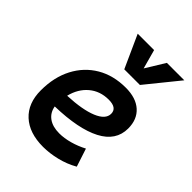

<svg xmlns="http://www.w3.org/2000/svg" viewBox="-220 -896 1027 1027"><g transform="rotate(45 293.0 -383.0)"><path d="M295.9 -102.5Q332.5 -102.5 374.3 -114Q416 -125.5 454.6 -146L488.3 -43Q441.4 -16.1 387.9 -3.2Q334.5 9.8 285.6 9.8Q181.2 9.8 122.3 -44.4Q63.5 -98.6 63.5 -195.8Q63.5 -295.4 102.5 -370.1Q141.6 -444.8 211.7 -486.1Q281.7 -527.3 375.5 -527.3Q452.6 -527.3 495.6 -488.8Q538.6 -450.2 538.6 -381.8Q538.6 -289.1 445.3 -240.5Q352.1 -191.9 177.2 -187.5Q184.1 -147 214.8 -124.8Q245.6 -102.5 295.9 -102.5ZM183.6 -274.9Q294.9 -279.8 356.7 -305.4Q418.5 -331.1 418.5 -373Q418.5 -417.5 356 -417.5Q291 -417.5 245.4 -379.2Q199.7 -340.8 183.6 -274.9ZM299.8 -590.8 215.8 -776.4H339.8L369.6 -667.5L436.5 -776.4H568.4L418 -590.8Z"/></g></svg>

Font: Cascadia Mono NF SemiBold
Style: Italic
Weight: 600
Italic angle: -10°
Monospace: yes
Designer: Aaron Bell
Foundry: Saja Typeworks
Version: Version 2404.023; ttfautohint (v1.8.4)